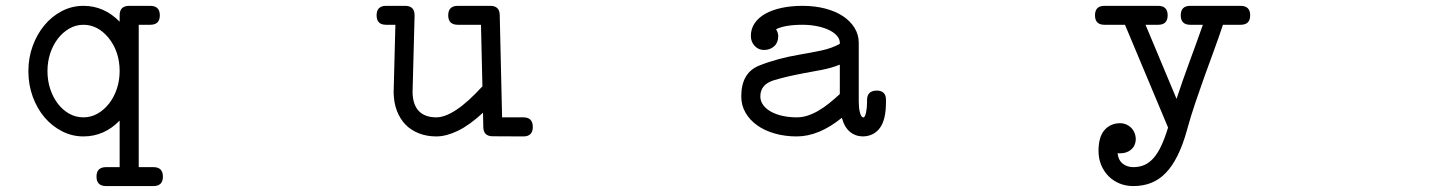

<svg xmlns="http://www.w3.org/2000/svg" viewBox="-20 -441 4856 644"><path d="M259.8 -421.4Q329.6 -421.4 381.3 -368.2V-389.6Q381.3 -421.4 413.1 -421.4H483.9Q516.1 -421.4 516.1 -389.6Q516.1 -357.9 483.9 -357.9H445.3V119.6H494.6Q526.4 119.6 526.4 151.4Q526.4 183.1 494.6 183.1H335.9Q303.7 183.1 303.7 151.4Q303.7 119.6 335.9 119.6H381.3V-36.6Q329.6 16.6 259.8 16.6Q222.2 16.6 188.5 -0.5Q154.8 -17.6 129.6 -47.1Q104.5 -76.7 89.8 -116.7Q75.2 -156.7 75.2 -202.6Q75.2 -247.1 89.6 -286.6Q104 -326.2 128.9 -356.2Q153.8 -386.2 187.5 -403.8Q221.2 -421.4 259.8 -421.4ZM343.8 -314.5Q307.6 -357.9 259.8 -357.9Q234.4 -357.9 212.4 -345.2Q190.4 -332.5 174.1 -311.3Q157.7 -290 148.4 -262Q139.2 -233.9 139.2 -202.6Q139.2 -170.9 148.4 -142.8Q157.7 -114.7 173.8 -93.5Q189.9 -72.3 211.9 -59.8Q233.9 -47.4 259.8 -47.4Q285.2 -47.4 307.1 -59.8Q329.1 -72.3 345.7 -93.5Q362.3 -114.7 371.8 -142.8Q381.3 -170.9 381.3 -202.6Q381.3 -268.1 343.8 -314.5Z M1274.9 -357.9Q1243.2 -357.9 1243.2 -389.6Q1243.2 -421.4 1274.9 -421.4H1338.9Q1370.6 -421.4 1370.6 -389.6L1363.8 -131.3Q1364.7 -89.4 1385 -68.4Q1405.3 -47.4 1443.4 -47.4Q1472.7 -47.4 1511 -72.8Q1549.3 -98.1 1598.1 -151.4L1593.3 -357.9H1515.6Q1483.4 -357.9 1483.4 -389.6Q1483.4 -421.4 1515.6 -421.4H1624.5Q1656.2 -421.4 1656.2 -389.6L1664.1 -47.4H1735.4Q1767.1 -47.4 1767.1 -15.1Q1767.1 16.6 1735.4 16.6L1632.8 16.1Q1601.6 16.1 1601.1 -14.6L1600.1 -63Q1554.7 -21 1515.6 -2.2Q1476.6 16.6 1443.4 16.6Q1411.6 16.6 1385.3 6.3Q1358.9 -3.9 1340.3 -22.9Q1321.8 -42 1311.3 -69.3Q1300.8 -96.7 1300.3 -130.9L1306.2 -357.9Z M2583 -342.8Q2590.3 -331.5 2590.3 -319.8Q2590.3 -298.3 2576.7 -285.9Q2563 -273.4 2542.5 -273.4Q2523.9 -273.4 2511.2 -287.1Q2498.5 -300.8 2498.5 -320.8Q2498.5 -344.2 2511.2 -363Q2523.9 -381.8 2546.9 -394.8Q2569.8 -407.7 2601.8 -414.6Q2633.8 -421.4 2671.9 -421.4Q2712.9 -421.4 2747.6 -412.4Q2782.2 -403.3 2807.1 -387Q2832 -370.6 2846.2 -347.7Q2860.4 -324.7 2860.4 -297.4V-99.6Q2860.4 -89.8 2861.3 -80.6Q2862.3 -71.3 2864.3 -64Q2866.2 -56.6 2868.9 -52Q2871.6 -47.4 2875.5 -47.4Q2876.5 -47.4 2876.5 -46.9Q2881.8 -48.8 2885 -64Q2888.2 -79.1 2888.2 -98.1V-105Q2888.2 -137.2 2921.4 -137.2Q2935.5 -137.2 2943.6 -129.6Q2951.7 -122.1 2951.7 -106.4V-98.1Q2951.7 -39.6 2931.4 -12Q2911.1 15.6 2874.5 16.6H2875.5Q2850.1 16.6 2831.3 1.5Q2812.5 -13.7 2803.7 -45.9Q2726.6 16.6 2652.3 16.6Q2612.8 16.6 2578.6 6.8Q2544.4 -2.9 2519.5 -20.8Q2494.6 -38.6 2480.5 -63.2Q2466.3 -87.9 2466.3 -117.7Q2466.3 -197.3 2526.9 -221.2Q2586.4 -245.1 2664.6 -258.3Q2700.2 -264.2 2735.4 -271.7Q2770.5 -279.3 2796.9 -293.9V-297.4Q2796.9 -310.5 2786.6 -321.8Q2776.4 -333 2759 -341.1Q2741.7 -349.1 2719 -353.5Q2696.3 -357.9 2671.9 -357.9Q2642.1 -357.9 2619.4 -354Q2596.7 -350.1 2583 -342.8ZM2796.9 -125.5V-224.1Q2768.6 -212.9 2737.3 -206.8Q2706.1 -200.7 2675.3 -195.3Q2647 -189.9 2621.8 -184.1Q2596.7 -178.2 2574.2 -171.4Q2530.3 -157.2 2530.3 -117.7Q2530.3 -102.1 2539.6 -89.1Q2548.8 -76.2 2565.2 -66.9Q2581.5 -57.6 2604 -52.5Q2626.5 -47.4 2652.3 -47.4Q2671.4 -47.4 2689.7 -53.5Q2708 -59.6 2725.8 -70.1Q2743.7 -80.6 2761.2 -94.7Q2778.8 -108.9 2796.9 -125.5ZM2875.5 -46.9H2876.5Z M4082 -357.9Q4067.4 -314 4051.3 -270.3Q4035.2 -226.6 4019.5 -183.1Q4003.9 -139.6 3989.3 -96.2Q3974.6 -52.7 3962.4 -8.8Q3962.4 -8.8 3961.4 -4.9Q3947.3 45.9 3929.4 81.5Q3911.6 117.2 3889.6 139.6Q3867.7 162.1 3840.8 172.6Q3814 183.1 3781.2 183.1Q3756.8 183.1 3735.6 174.6Q3714.4 166 3698.7 150.4Q3683.1 134.8 3673.8 113Q3664.6 91.3 3664.6 64.9Q3664.6 18.1 3684.8 -4.9Q3705.1 -27.8 3737.8 -27.8Q3747.1 -27.8 3756.3 -24.2Q3765.6 -20.5 3772.9 -13.7Q3780.3 -6.8 3784.9 3.7Q3789.6 14.2 3789.6 27.3Q3788.6 48.3 3773.9 60.8Q3759.3 73.2 3737.8 73.2Q3735.4 73.2 3733.2 73.2Q3731 73.2 3728.5 72.8Q3731 96.2 3745.8 107.9Q3760.7 119.6 3781.2 119.6Q3802.2 119.6 3819.1 112.1Q3835.9 104.5 3849.9 88.4Q3863.8 72.3 3875.5 47.1Q3887.2 22 3897.9 -13.2L3753.4 -357.9H3684.6Q3652.8 -357.9 3652.8 -389.6Q3652.8 -421.4 3684.6 -421.4H3864.7Q3896.5 -421.4 3896.5 -389.6Q3896.5 -357.9 3864.7 -357.9H3822.3L3926.3 -109.4Q3936.5 -140.6 3947 -170.4Q3957.5 -200.2 3968.5 -230.2Q3979.5 -260.3 3991 -291.7Q4002.4 -323.2 4014.6 -357.9H3972.2Q3940.4 -357.9 3940.4 -389.6Q3940.4 -421.4 3972.2 -421.4H4141.1Q4173.3 -421.4 4173.3 -389.6Q4173.3 -357.9 4141.1 -357.9Z"/></svg>

Font: Erica Type
Style: Italic
Weight: 400
Monospace: yes
Designer: Peter Wiegel
Foundry: Peter Wiegel
Version: Version 1.000 2010 initial release